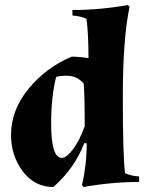

<svg xmlns="http://www.w3.org/2000/svg" viewBox="-20 -731 586 766"><path d="M497 -704Q470 -578 470 -342.5Q470 -107 479 -40Q503 -29 535 -27V-5Q426 -5 314 15L307 8Q326 -74 326 -159L316 -160Q279 -61 193 15Q118 15 71 -47.5Q24 -110 24 -192Q24 -292 94 -377Q164 -462 266 -505Q297 -505 333 -499Q333 -599 325 -656Q301 -667 269 -669V-691Q378 -691 490 -711ZM184 -238Q184 -101 227 -101Q244 -101 269.5 -133Q295 -165 318 -227Q318 -354 314 -397Q288 -429 245 -429Q222 -429 204 -424Q184 -345 184 -238Z"/></svg>

Font: Almendra
Style: Bold
Weight: 700
Designer: Ana Sanfelippo
Foundry: Ana Sanfelippo
Version: Version 1.004